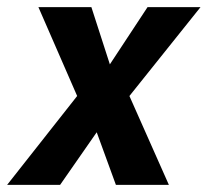

<svg xmlns="http://www.w3.org/2000/svg" viewBox="-59 -520 584 540"><path d="M-39 0 158 -250 49 -500H198L250 -339L356 -500H505L305 -250L416 0H267L213 -148L110 0Z"/></svg>

Font: Cabin VF Beta
Style: Italic
Weight: 400
Italic angle: -7°
Designer: Pablo Impallari
Foundry: Pablo Impallari. http://www.impallari.com Igino Marini. http://www.ikern.com
Version: Version 2.300